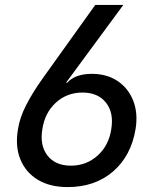

<svg xmlns="http://www.w3.org/2000/svg" viewBox="-20 -750 640 780"><path d="M255 10Q183 10 134 -19.5Q85 -49 63 -102Q41 -155 53 -225Q60 -272 86.5 -323.5Q113 -375 153 -431L367 -730H481L249 -415L252 -413Q285 -450 353 -450Q414 -450 457.5 -421Q501 -392 521 -341.5Q541 -291 531 -227Q513 -117 439.5 -53.5Q366 10 255 10ZM268 -77Q331 -77 376.5 -118Q422 -159 432 -225Q443 -292 410.5 -333Q378 -374 315 -374Q252 -374 207 -333Q162 -292 152 -225Q141 -159 173 -118Q205 -77 268 -77Z"/></svg>

Font: JetBrains Mono NL Medium
Style: Italic
Weight: 500
Italic angle: -9°
Monospace: yes
Designer: Philipp Nurullin, Konstantin Bulenkov
Foundry: JetBrains
Version: Version 2.305; ttfautohint (v1.8.4.7-5d5b)